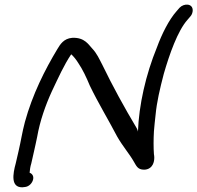

<svg xmlns="http://www.w3.org/2000/svg" viewBox="-20 -791 840 817"><path d="M74 6H75L84 5C104 4 118 -13 121 -28C124 -42 117 -52 106 -56C107 -68 109 -83 113 -95L125 -148C129 -167 134 -187 138 -208C150 -277 174 -344 200 -401C228 -460 252 -514 283 -560C294 -550 303 -539 313 -523C332 -495 347 -463 362 -427C397 -354 441 -282 478 -211C501 -170 531 -136 549 -104C560 -86 565 -69 593 -69C601 -69 610 -71 617 -76C629 -84 633 -96 635 -105C637 -115 637 -125 635 -135C633 -162 633 -198 635 -232C637 -254 639 -278 642 -302C647 -356 660 -412 677 -477C701 -560 736 -660 778 -707C782 -712 785 -715 790 -721C797 -728 800 -740 800 -746C801 -777 763 -778 744 -758L731 -743C699 -707 669 -647 648 -590C600 -473 571 -343 567 -231C566 -235 565 -240 562 -245C510 -332 459 -425 416 -514C402 -541 392 -564 372 -585C358 -599 341 -633 287 -630C251 -627 236 -602 224 -582C171 -494 118 -389 86 -272C74 -227 69 -190 59 -148L47 -96C34 -49 26 6 74 6Z"/></svg>

Font: Stray Cat
Style: ExBdExtObl
Weight: 800
Version: Version 1.0